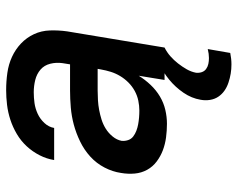

<svg xmlns="http://www.w3.org/2000/svg" viewBox="-96 -472 791 640"><g transform="rotate(-90 300.0 -152.5)"><path d="M207 8Q184 8 161.5 5Q139 2 119 -5.5Q99 -13 81.5 -26Q64 -39 53.5 -58Q43 -77 41 -99.5Q39 -122 43 -145Q47 -173 61 -200Q75 -227 97.5 -247.5Q120 -268 148 -281.5Q176 -295 204 -302.5Q232 -310 261 -312.5Q290 -315 318 -315H405L409 -340Q412 -361 407 -381Q402 -401 387.5 -413.5Q373 -426 353 -431Q333 -436 312 -436Q294 -436 276 -433.5Q258 -431 240.5 -423Q223 -415 209.5 -400.5Q196 -386 193 -368H86Q90 -393 102 -416.5Q114 -440 132 -459.5Q150 -479 173 -492.5Q196 -506 220.5 -514Q245 -522 270 -525Q295 -528 319 -528Q348 -528 376.5 -524Q405 -520 430 -508.5Q455 -497 474.5 -478.5Q494 -460 505.5 -435.5Q517 -411 518 -382.5Q519 -354 515 -325L461 0H353L367 -86Q354 -65 336.5 -46.5Q319 -28 298 -15.5Q277 -3 253.5 2.5Q230 8 207 8ZM251 -84Q267 -84 284 -87.5Q301 -91 316.5 -99.5Q332 -108 344.5 -120.5Q357 -133 366 -148Q375 -163 380 -179Q385 -195 388 -212L390 -223H318Q302 -223 285.5 -222Q269 -221 253 -218Q237 -215 221 -210Q205 -205 190.5 -196Q176 -187 164.5 -173Q153 -159 150 -143Q149 -132 152.5 -121.5Q156 -111 164.5 -104.5Q173 -98 183.5 -94Q194 -90 205 -88Q216 -86 227.5 -85Q239 -84 251 -84ZM405 223Q389 223 374 220.5Q359 218 344 213Q329 208 317 199.5Q305 191 297 179Q289 167 286.5 151.5Q284 136 287 120Q292 90 310.5 63Q329 36 354 15.5Q379 -5 408 -18Q437 -31 467 -37L461 0Q445 8 432 19.5Q419 31 408 45Q397 59 388.5 74Q380 89 377 105Q376 115 379 124Q382 133 389.5 138.5Q397 144 406.5 146Q416 148 426 148Q433 148 440.5 147Q448 146 456 144L443 219Q433 221 423.5 222Q414 223 405 223Z"/></g></svg>

Font: Iosevka Aile Semibold Oblique
Style: Regular
Weight: 600
Italic angle: -9°
Designer: Belleve Invis
Foundry: Belleve Invis
Version: Version 31.1.0; ttfautohint (v1.8.4)